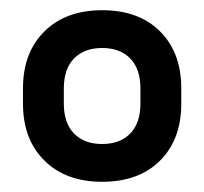

<svg xmlns="http://www.w3.org/2000/svg" viewBox="-20 -728 400 376"><path d="M180 -372Q109 -372 67 -413.5Q25 -455 25 -525V-555Q25 -625 67 -666.5Q109 -708 180 -708Q252 -708 293.5 -666.5Q335 -625 335 -555V-525Q335 -455 293.5 -413.5Q252 -372 180 -372ZM180 -446Q215 -446 235 -466.5Q255 -487 255 -525V-555Q255 -593 235 -613.5Q215 -634 180 -634Q145 -634 125 -613.5Q105 -593 105 -555V-525Q105 -487 125 -466.5Q145 -446 180 -446Z"/></svg>

Font: PT Root UI Medium
Style: Regular
Weight: 500
Designer: Vitaly Kuzmin
Foundry: ParaType Ltd.
Version: Version 2.001G